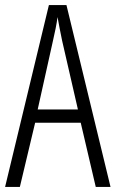

<svg xmlns="http://www.w3.org/2000/svg" viewBox="-20 -734 454 754"><path d="M356 0H414L241 -714H172L0 0H58L118 -252H297ZM224 -574 286 -304H128L188 -574C196 -609 202 -637 206 -667C211 -637 217 -609 224 -574Z"/></svg>

Font: Noto Sans Kannada ExtraCondensed Light
Style: Regular
Weight: 300
Width: 2
Designer: Jelle Bosma - Monotype Design Team
Foundry: Monotype Imaging Inc.
Version: Version 2.005